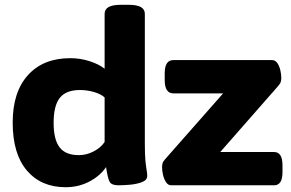

<svg xmlns="http://www.w3.org/2000/svg" viewBox="-20 -774 1216 802"><path d="M254 8Q152 8 92.5 -61.5Q33 -131 33 -262Q33 -390 97 -460.5Q161 -531 273 -531Q315 -531 354 -518.5Q393 -506 417 -487V-716Q417 -735 433.5 -744.5Q450 -754 486 -754H516Q552 -754 568.5 -744.5Q585 -735 585 -716V-174Q585 -127 587.5 -102Q590 -77 592.5 -63.5Q595 -50 595 -39Q595 -22 573.5 -13.5Q552 -5 523.5 -2.5Q495 0 475 0Q446 0 438 -14.5Q430 -29 423 -76Q398 -39 353 -15.5Q308 8 254 8ZM309 -126Q342 -126 372 -142Q402 -158 417 -181V-367Q402 -381 373 -389.5Q344 -398 314 -398Q256 -398 230 -365.5Q204 -333 204 -261Q204 -191 229 -158.5Q254 -126 309 -126ZM695 0Q682 0 673.5 -13Q665 -26 661 -43.5Q657 -61 657 -75Q657 -82 658.5 -90Q660 -98 668 -107L912 -384H704Q668 -384 668 -440V-468Q668 -523 704 -523H1116Q1130 -523 1138.5 -510.5Q1147 -498 1151 -480.5Q1155 -463 1155 -448Q1155 -441 1153 -433Q1151 -425 1143 -416L900 -139H1125Q1160 -139 1160 -83V-55Q1160 0 1125 0Z"/></svg>

Font: Asap Semi Expanded ExtraBold
Style: Regular
Weight: 800
Width: 6
Designer: Pablo Cosgaya
Foundry: Omnibus-Type
Version: Version 3.001; ttfautohint (v1.8.4.7-5d5b)